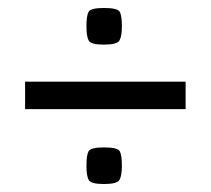

<svg xmlns="http://www.w3.org/2000/svg" viewBox="-20 -462 529 482"><path d="M43 -188V-257H446V-188ZM241 -350Q208 -350 202.5 -360.5Q197 -371 197 -396Q197 -423 202.5 -432.5Q208 -442 241 -442Q275 -442 280.5 -432.5Q286 -423 286 -396Q286 -371 280 -360.5Q274 -350 241 -350ZM241 0Q208 0 202.5 -10.5Q197 -21 197 -46Q197 -73 202.5 -82.5Q208 -92 241 -92Q275 -92 280.5 -82.5Q286 -73 286 -46Q286 -21 280 -10.5Q274 0 241 0Z"/></svg>

Font: Smooch Sans ExtraBold
Style: Regular
Weight: 800
Designer: Robert E. Leuschke
Foundry: Robert E. Leuschke
Version: Version 1.010